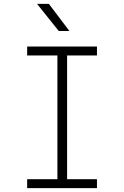

<svg xmlns="http://www.w3.org/2000/svg" viewBox="-20 -970 640 990"><path d="M120 0V-46H276V-684H120V-730H480V-684H326V-46H480V0ZM283 -810 171 -950H232L338 -810Z"/></svg>

Font: NKDuy Mono Thin
Style: Regular
Weight: 100
Monospace: yes
Designer: NKDuy
Foundry: NKDuy
Version: Version 2.251; ttfautohint (v1.8.4.7-5d5b)